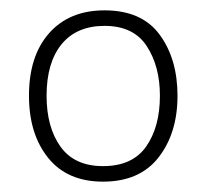

<svg xmlns="http://www.w3.org/2000/svg" viewBox="-20 -744 397 371"><path d="M323 -559Q323 -487 286.5 -440Q250 -393 179 -393Q110 -393 73 -439Q36 -485 36 -559Q36 -636 75 -680Q114 -724 182 -724Q254 -724 288.5 -677Q323 -630 323 -559ZM70 -559Q70 -498 97 -460.5Q124 -423 179 -423Q236 -423 262.5 -461Q289 -499 289 -559Q289 -616 263.5 -655Q238 -694 182 -694Q128 -694 99 -658.5Q70 -623 70 -559Z"/></svg>

Font: Noto Sans ExtraLight
Style: Regular
Weight: 200
Designer: Monotype Design Team
Foundry: Monotype Imaging Inc.
Version: Version 2.007